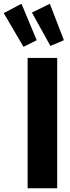

<svg xmlns="http://www.w3.org/2000/svg" viewBox="-101 -1001 371 1021"><path d="M13.2 -981 94.2 -787.1 23.9 -752 -81.1 -931.2ZM164.1 -981 238.8 -787.1 167 -756.8 68.8 -934.1ZM203.1 -692.9V0H45.9V-692.9Z"/></svg>

Font: Fira Sans Compressed
Style: Bold
Weight: 700
Width: 1
Designer: Carrois Corporate & Edenspiekermann AG
Foundry: Carrois Corporate GbR & Edenspiekermann AG
Version: Version 4.203;PS 004.203;hotconv 1.0.88;makeotf.lib2.5.64775